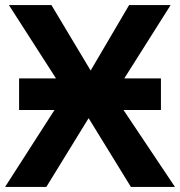

<svg xmlns="http://www.w3.org/2000/svg" viewBox="-20 -734 707 754"><path d="M194 -302H55V-426H200L15 -714H182L336 -457L487 -714H650L468 -426H612V-302H465L667 0H494L328 -270L162 0H0Z"/></svg>

Font: OpenSansMMV
Style: Bold
Weight: 700
Foundry: Ascender Corporation
Version: Version 4.001